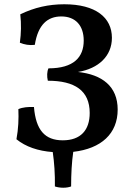

<svg xmlns="http://www.w3.org/2000/svg" viewBox="-20 -705 619 899"><path d="M531 -192C531 -301 458 -356 345 -368C442 -384 504 -443 504 -528C504 -623 428 -685 281 -685C208 -685 141 -670 75 -638C80 -593 79 -548 73 -505C94 -496 118 -492 143 -495C158 -590 203 -628 267 -628C333 -628 372 -586 372 -515C372 -437 325 -385 207 -385C200 -371 199 -347 204 -327C330 -327 400 -281 400 -176C400 -96 358 -48 274 -48C190 -48 148 -96 139 -204C113 -205 86 -203 66 -194C68 -149 66 -101 57 -53C100 -18 158 2 227 7C234 55 238 110 237 168C261 176 292 176 313 168C313 110 316 54 323 6C454 -9 531 -79 531 -192Z"/></svg>

Font: Vollkorn Semibold
Style: Regular
Weight: 600
Designer: Friedrich Althausen
Foundry: Friedrich Althausen
Version: Version 4.015;PS 004.015;hotconv 1.0.88;makeotf.lib2.5.64775